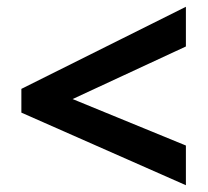

<svg xmlns="http://www.w3.org/2000/svg" viewBox="-20 -645 612 566"><path d="M528 -99V-216L194 -353L528 -508V-625L43 -383V-313Z"/></svg>

Font: Noto Sans Malayalam
Style: Bold
Weight: 700
Designer: Jelle Bosma - Monotype Design Team
Foundry: Monotype Imaging Inc.
Version: Version 2.104